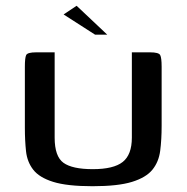

<svg xmlns="http://www.w3.org/2000/svg" viewBox="-20 -641 645 664"><path d="M539 -206Q539 -158 534 -119.5Q529 -81 507 -54Q485 -27 436.5 -12Q388 3 300 3Q212 3 164 -12Q116 -27 95 -54Q74 -81 70 -118Q66 -155 66 -199V-410Q66 -441 70.5 -450.5Q75 -460 105 -460H169V-165Q169 -100 199.5 -78Q230 -56 301 -56Q373 -56 404.5 -81Q436 -106 436 -165V-460H499Q529 -460 534 -450.5Q539 -441 539 -410ZM309 -521 200 -591 245 -621 351 -521Z"/></svg>

Font: Genos Medium
Style: Regular
Weight: 500
Designer: Robert E. Leuschke
Foundry: Robert E. Leuschke
Version: Version 1.010; ttfautohint (v1.8.3)